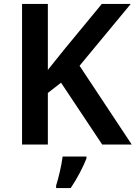

<svg xmlns="http://www.w3.org/2000/svg" viewBox="-20 -734 689 975"><path d="M649 0 384 -400 644 -714H497L304 -480C277 -446 250 -412 223 -379V-714H92V0H223V-262L290 -314L499 0ZM419 71V61H298C293 104 277 171 265 208V221H339C373 171 403 112 419 71Z"/></svg>

Font: Noto Sans Thaana SemiBold
Style: Regular
Weight: 600
Designer: David Williams
Foundry: Google Inc.
Version: Version 3.001